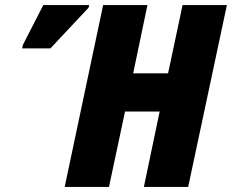

<svg xmlns="http://www.w3.org/2000/svg" viewBox="-20 -734 911 754"><path d="M234 0H408L471 -296H607L545 0H719L871 -714H697L640 -446H503L559 -714H385ZM67 -544H178L328 -704L330 -714H150L70 -558Z"/></svg>

Font: Noto Sans Condensed Black
Style: Italic
Weight: 900
Width: 3
Italic angle: -12°
Designer: Monotype Design Team
Foundry: Monotype Imaging Inc.
Version: Version 2.013